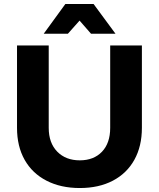

<svg xmlns="http://www.w3.org/2000/svg" viewBox="-20 -927 793 958"><path d="M529.8 -289.1V-700.2H688V-289.1Q688 -197.3 650.4 -129.6Q612.8 -62 543 -25.4Q473.1 11.2 378.2 11.2Q283.2 11.2 212.2 -25.4Q141.1 -62 103 -129.4Q64.9 -196.8 64.9 -289.1V-700.2H223.1V-289.1Q223.1 -213.9 265.6 -170.4Q308.1 -127 377.9 -127Q447.8 -127 488.8 -169.9Q529.8 -212.9 529.8 -289.1ZM556.2 -758.8H434.1L377 -824.2L318.8 -758.8H198.2L306.2 -907.2H446.8Z"/></svg>

Font: Montserrat-SemiBold
Style: Regular
Weight: 600
Designer: Julieta Ulanovsky
Foundry: Julieta Ulanovsky
Version: Version 6.001